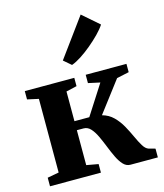

<svg xmlns="http://www.w3.org/2000/svg" viewBox="-125 -956 894 1049"><g transform="rotate(-15 322.0 -431.5)"><path d="M26.5 0V-48.5L91.5 -60.5V-477L28 -491V-538H308V-491L247.5 -477V-309H331.5L439 -476.5L372.5 -491V-538H603V-491L533.5 -476L401 -301.5Q438 -291.5 463.8 -266Q489.5 -240.5 507.8 -207.8Q526 -175 540.5 -143Q555 -111 569 -88Q583 -65 600 -59.5L636.5 -49.5V0H481.5Q458.5 0 441.2 -18.8Q424 -37.5 410 -66.8Q396 -96 383 -129Q370 -162 356.2 -191.2Q342.5 -220.5 325.5 -239.2Q308.5 -258 285.5 -258H247.5V-60.5L314.5 -48.5V0ZM314 -609.5 272 -645.5 431 -863 524.5 -781.5Q510 -759 484.5 -733Q459 -707 428.8 -681.8Q398.5 -656.5 368.8 -637.2Q339 -618 315.5 -609.5Z"/></g></svg>

Font: Merriweather 60pt ExtraBold
Style: Regular
Weight: 800
Version: Version 2.100